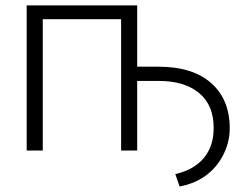

<svg xmlns="http://www.w3.org/2000/svg" viewBox="-20 -548 892 699"><path d="M479.5 -305.2H556.6Q681.6 -305.2 749 -245.4Q816.4 -185.5 816.4 -80.6Q816.4 -30.3 792.5 16.4Q768.6 63 728 92Q687.5 121.1 633.8 130.9L618.2 85.9Q686 70.3 721.9 27.3Q757.8 -15.6 757.8 -80.6Q758.8 -163.6 705.8 -208.5Q652.8 -253.4 558.1 -253.4H479.5V0H420.9V-478H135.7V0H77.1V-528.3H479.5Z"/></svg>

Font: SteelSelectRoboto
Style: Regular
Weight: 300
Designer: Google
Version: Version 2.137; 2017